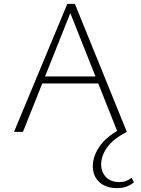

<svg xmlns="http://www.w3.org/2000/svg" viewBox="-20 -678 724 987"><path d="M584 0 333 -632H350L98 0H52L326 -658H365L632 0ZM172 -249 185 -285H489L507 -249ZM581 289Q524 289 490.5 258Q457 227 457 175Q457 127 491 76Q525 25 603 -17L632 0Q562 36 531 79.5Q500 123 500 167Q500 206 524.5 232Q549 258 594 258Q613 258 627.5 252.5Q642 247 656 236L669 259Q650 274 629.5 281.5Q609 289 581 289Z"/></svg>

Font: Ysabeau SC ExtraLight
Style: Regular
Weight: 250
Designer: Christian Thalmann (Catharsis Fonts)
Version: Version 2.001;gftools[0.9.30]; featfreeze: smcp